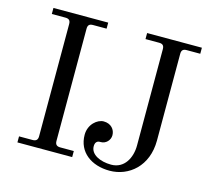

<svg xmlns="http://www.w3.org/2000/svg" viewBox="-104 -838 1088 982"><g transform="rotate(15 440.0 -347.0)"><path d="M384 -127C384 -35 458 18 554 18C656 18 749 -58 749 -194V-653C749 -672 757 -680 776 -680H848V-712H558V-680H630C649 -680 657 -672 657 -653V-143C657 -78 624 -14 554 -14C495 -14 444 -39 444 -82C444 -89 445 -99 451 -105C458 -112 464 -112 474 -112C500 -112 522 -134 522 -161C522 -191 500 -218 461 -218C428 -218 384 -183 384 -127ZM62 0H352V-32H280C261 -32 253 -41 253 -59V-653C253 -672 261 -680 280 -680H352V-712H62V-680H134C153 -680 161 -672 161 -653V-59C161 -41 153 -32 134 -32H62Z"/></g></svg>

Font: Old Standard
Style: Regular
Weight: 400
Designer: Alexey Kryukov <alexios@thessalonica.org.ru>
Version: Version 2.0